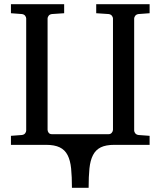

<svg xmlns="http://www.w3.org/2000/svg" viewBox="-20 -691 766 916"><path d="M525.9 0Q484.9 0 460.7 12Q436.5 23.9 423.6 49.1Q410.6 74.2 406.7 113Q402.8 151.9 402.8 205.1H323.2Q323.2 151.9 319.3 113Q315.4 74.2 302.5 49.1Q289.6 23.9 264.9 12Q240.2 0 199.2 0H32.2V-43L84 -46.9Q95.2 -48.3 100.1 -55.2Q105 -62 105 -67.9V-603Q105 -608.9 100.1 -615.7Q95.2 -622.6 84 -624L32.2 -627.9V-670.9H286.1V-627.9L228 -624Q216.8 -622.6 211.9 -615.7Q207 -608.9 207 -603V-71.8Q207 -64.9 211.9 -57.9Q216.8 -50.8 228 -50.8H498Q507.8 -50.8 513.4 -57.9Q519 -64.9 519 -71.8V-603Q519 -608.9 513.9 -615.7Q508.8 -622.6 498 -624L439 -627.9V-670.9H693.8V-627.9L641.1 -624Q630.4 -622.6 625.2 -615.7Q620.1 -608.9 620.1 -603V-67.9Q620.1 -62 625.2 -55.2Q630.4 -48.3 641.1 -46.9L693.8 -43V0Z"/></svg>

Font: Charis SIL Cyr
Style: Regular
Weight: 400
Foundry: SIL International
Version: Version 5.000